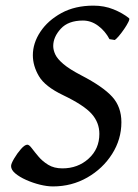

<svg xmlns="http://www.w3.org/2000/svg" viewBox="-20 -650 491 685"><path d="M440.4 -585Q443.4 -582.5 438 -571.5Q432.6 -560.5 423.1 -546.6Q413.6 -532.7 404.1 -521.5Q394.5 -510.3 389.6 -507.3L370.6 -510.3Q355.5 -539.1 330.3 -557.9Q305.2 -576.7 275.9 -576.7Q223.6 -576.7 196.8 -547.4Q169.9 -518.1 169.9 -485.8Q169.9 -471.7 177.2 -455.8Q184.6 -439.9 206.1 -421.6Q227.5 -403.3 270.5 -380.9Q347.7 -340.8 380.4 -304.7Q413.1 -268.6 413.1 -213.9Q413.1 -152.8 379.9 -100.6Q346.7 -48.3 291.3 -16.6Q235.8 15.1 168.9 15.1Q147.9 15.1 122.3 8.8Q96.7 2.4 73.2 -8.1Q49.8 -18.6 34.7 -31.2Q19.5 -43.9 19.5 -57.6Q19.5 -65.9 30.3 -84.2Q41 -102.5 54.7 -118.2Q68.4 -133.8 77.6 -133.8Q84 -133.8 93.5 -121.1Q103 -108.4 117.2 -91.6Q131.3 -74.7 152.1 -62Q172.9 -49.3 202.6 -49.3Q257.8 -49.3 296.1 -84Q334.5 -118.7 334.5 -172.4Q334.5 -212.9 306.9 -243.9Q279.3 -274.9 205.1 -310.5Q140.6 -341.3 118.9 -378.2Q97.2 -415 97.2 -453.1Q97.2 -496.1 124 -536.6Q150.9 -577.1 199.2 -603.5Q247.6 -629.9 313.5 -629.9Q352.1 -629.9 384.8 -616.7Q417.5 -603.5 440.4 -585Z"/></svg>

Font: Gentium Book Plus
Style: Italic
Weight: 400
Italic angle: -8°
Designer: Victor Gaultney, Annie Olsen, Iska Routamaa, Becca Hirsbrunner
Foundry: SIL International
Version: Version 6.101